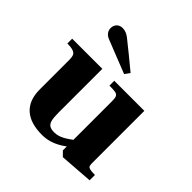

<svg xmlns="http://www.w3.org/2000/svg" viewBox="-167 -753 903 903"><g transform="rotate(45 284.5 -302.0)"><path d="M76 -136V-331Q76 -350 72.2 -360.2Q68.5 -370.5 55.2 -375.8Q42 -381 15 -381V-413H215.5V-120.5Q215.5 -88.5 220 -71.8Q224.5 -55 235.5 -48.2Q246.5 -41.5 267 -41.5Q290 -41.5 314.2 -54Q338.5 -66.5 373 -94.5L377 -55Q353.5 -33.5 330 -19.8Q306.5 -6 282.8 0.8Q259 7.5 235 7.5Q156 7.5 116 -29.2Q76 -66 76 -136ZM355.5 -10.5V-339.5Q355.5 -359 351.2 -367.5Q347 -376 335 -378.5Q323 -381 295 -381V-413H495V-64Q495 -51.5 497.8 -46Q500.5 -40.5 510.8 -38Q521 -35.5 544 -35.5V0L378 12ZM138.5 -534Q124.5 -539.5 116 -550.5Q107.5 -561.5 107.5 -576Q107.5 -594.5 118.8 -605.5Q130 -616.5 148.5 -616.5Q160 -616.5 171.2 -612Q182.5 -607.5 192 -600Q214.5 -582.5 255.8 -548.8Q297 -515 323.5 -493L305.5 -468Q248.5 -490.5 221 -501.2Q193.5 -512 138.5 -534Z"/></g></svg>

Font: Didactic
Style: Regular
Weight: 400
Designer: Tyler Finck
Foundry: Etcetera Type Co
Version: Version 3.007;FEAKit 1.0